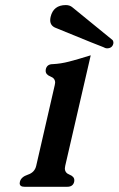

<svg xmlns="http://www.w3.org/2000/svg" viewBox="-20 -713 459 743"><path d="M379.4 -530.8Q377 -530.8 195.8 -605Q174.3 -613.3 174.3 -634.8Q174.3 -640.6 175.8 -647.5Q186.5 -693.4 234.9 -693.4Q250 -693.4 260.3 -684.6L416 -557.6Q418.9 -552.7 418.9 -547.9Q418.9 -545.9 418.5 -543.9Q414.1 -525.9 393.6 -525.9Q388.2 -525.9 379.4 -530.8ZM232.4 -71.3Q231.4 -65.9 231 -61.5Q231 -43.9 249 -37.1Q267.6 -29.8 267.6 -15.6Q267.6 -12.7 267.1 -9.8Q262.7 9.8 240.2 9.8H74.7Q56.2 9.8 56.2 -3.9Q56.2 -6.8 57.1 -9.8Q61.5 -28.3 87.9 -37.1Q114.3 -45.9 120.1 -71.3L191.9 -383.8Q192.9 -388.7 193.4 -393.1Q193.4 -410.2 175.3 -417Q156.7 -424.3 156.7 -439Q156.7 -441.9 157.2 -444.8Q161.6 -464.8 184.1 -464.8Q215.3 -466.3 247.1 -474.6Q279.3 -482.9 331.1 -499Z"/></svg>

Font: Caudex
Style: Bold
Weight: 700
Italic angle: -13°
Version: Version 1.04